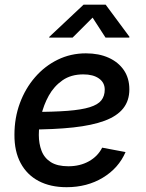

<svg xmlns="http://www.w3.org/2000/svg" viewBox="-20 -779 616 811"><path d="M261.2 11.7Q192.9 11.7 143.3 -14.4Q93.8 -40.5 67.1 -90.3Q40.5 -140.1 41 -210Q41 -281.2 64 -343.3Q86.9 -405.3 127.9 -452.6Q168.9 -500 223.9 -526.9Q278.8 -553.7 342.8 -553.7Q397.5 -553.7 438.7 -535.2Q480 -516.6 503.2 -482.7Q526.4 -448.7 526.4 -401.4Q526.4 -354 500.5 -321.3Q474.6 -288.6 422.1 -269Q369.6 -249.5 289.6 -240.7Q209.5 -231.9 101.1 -231.9L114.3 -306.2Q205.1 -306.2 264.9 -310.8Q324.7 -315.4 359.1 -326.2Q393.6 -336.9 408 -355.2Q422.4 -373.5 422.4 -400.4Q422.4 -430.2 397.9 -447.5Q373.5 -464.8 332 -464.8Q279.8 -464.8 243.9 -439.7Q208 -414.6 186 -375Q164.1 -335.4 154.1 -291.3Q144 -247.1 144 -209Q144 -172.4 155.5 -142.1Q167 -111.8 194.6 -94.2Q222.2 -76.7 268.6 -76.7Q317.9 -76.7 355.5 -97.7Q393.1 -118.7 411.6 -155.3L510.3 -136.7Q481 -68.8 414.6 -28.6Q348.1 11.7 261.2 11.7ZM286.6 -620.1H187.5L188.5 -623.5L333 -759.3H426.3L526.9 -623.5L525.9 -620.1H425.8L371.1 -704.6Z"/></svg>

Font: Inter 16pt Medium
Style: Italic
Weight: 500
Italic angle: -9.3988°
Version: Version 4.001;git-66647c0bb